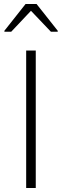

<svg xmlns="http://www.w3.org/2000/svg" viewBox="-20 -941 311 961"><path d="M111 0V-688H159V0ZM2 -782V-787L108 -921H163L269 -787V-782H235L135 -887L36 -782Z"/></svg>

Font: Saira Thin ExtraLight
Style: Regular
Weight: 250
Version: Version 1.101